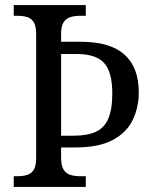

<svg xmlns="http://www.w3.org/2000/svg" viewBox="-20 -734 601 754"><path d="M34 0V-42H50Q70 -42 86.5 -47Q103 -52 112.5 -67Q122 -82 122 -113V-601Q122 -632 112.5 -647Q103 -662 86.5 -667Q70 -672 50 -672H34V-714H317V-672H294Q274 -672 257 -667Q240 -662 230 -647Q220 -632 220 -600V-570H296Q413 -570 469 -519.5Q525 -469 525 -371Q525 -312 501 -262.5Q477 -213 422.5 -184Q368 -155 276 -155H220V-114Q220 -83 230 -67.5Q240 -52 257 -47Q274 -42 294 -42H317V0ZM268 -201Q322 -201 355.5 -216Q389 -231 405 -267.5Q421 -304 421 -367Q421 -451 389 -486.5Q357 -522 280 -522H220V-201Z"/></svg>

Font: Noto Serif Khmer SemiCondensed
Style: Regular
Weight: 400
Width: 4
Designer: Danh Hong and the Monotype Design Team
Foundry: Monotype Imaging Inc.
Version: Version 2.004